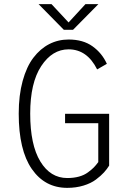

<svg xmlns="http://www.w3.org/2000/svg" viewBox="-20 -897 610 928"><path d="M455.5 -877 333 -753H288.5L166.5 -877H229L311.5 -788.5L393 -877ZM507.5 -347V-96.5Q497 -79.5 482.5 -63.5Q468 -47.5 443.8 -29.2Q419.5 -11 383.5 0Q347.5 11 305 11Q197 11 133.8 -80.2Q70.5 -171.5 70.5 -348Q70.5 -436.5 89.5 -505.8Q108.5 -575 141.5 -618.2Q174.5 -661.5 217.8 -683.8Q261 -706 311.5 -706Q381.5 -706 427.2 -673.2Q473 -640.5 496.5 -588.5L449.5 -561.5Q401 -658.5 311.5 -658.5Q232.5 -658.5 179.2 -577.5Q126 -496.5 126 -348Q126 -197 174.8 -116.8Q223.5 -36.5 305 -36.5Q336.5 -36.5 361.8 -43.5Q387 -50.5 405.2 -64Q423.5 -77.5 433.5 -87.8Q443.5 -98 455 -113.5V-301.5H294.5V-347Z"/></svg>

Font: League Mono Narrow UltraLight
Style: Regular
Weight: 200
Width: 3
Designer: Tyler Finck
Foundry: The League of Moveable Type / Tyler Finck
Version: Version 2.210